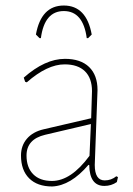

<svg xmlns="http://www.w3.org/2000/svg" viewBox="-20 -670 482 695"><path d="M123 -532 110 -545Q129 -650 211 -650Q293 -650 312 -545L299 -532H294Q281 -630 211 -630Q141 -630 128 -532ZM215 -457Q272 -457 302.5 -427.5Q333 -398 333 -344Q333 -332 328 -209Q323 -86 323 -73Q323 -17 359 -17Q383 -17 401 -32L407 -29L403 -11Q383 3 358 3Q304 3 303 -73H300Q236 2 169 5Q115 5 85.5 -24.5Q56 -54 56 -107Q56 -143 77.5 -168Q99 -193 138 -202L310 -242L313 -340Q313 -387 287.5 -412Q262 -437 214 -437Q151 -437 77 -372L71 -374L66 -389Q143 -457 215 -457ZM309 -221 143 -182Q76 -166 76 -107Q76 -64 100 -39.5Q124 -15 168 -15Q237 -15 304 -106Z"/></svg>

Font: Alegreya Sans SC Thin
Style: Regular
Weight: 100
Designer: Juan Pablo del Peral
Foundry: Huerta Tipografica
Version: Version 2.007